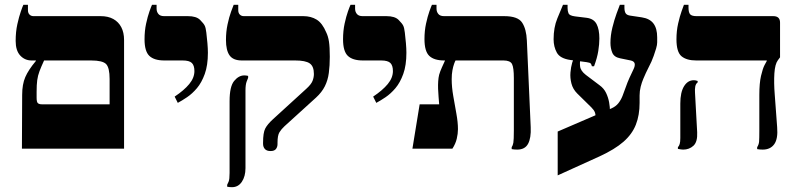

<svg xmlns="http://www.w3.org/2000/svg" viewBox="-20 -617 3313 797"><path d="M71 0 72 -223Q72 -267 85 -297Q98 -327 129 -364V-366H111Q83 -366 64 -386.5Q45 -407 45 -447Q45 -485 52 -516.5Q59 -548 66.5 -569.5Q74 -591 77 -597H96V-575Q96 -563 102.5 -556.5Q109 -550 119 -550H398Q429 -550 450.5 -538Q472 -526 483.5 -504Q495 -482 495 -451V0ZM154 -184H435V-289Q435 -336 420.5 -351Q406 -366 358 -366H163Q151 -340 144 -321.5Q137 -303 134.5 -284Q132 -265 132 -236V-211Q132 -193 137.5 -188.5Q143 -184 154 -184Z M718 -190 705 -216Q744 -242 765.5 -268Q787 -294 787 -322Q787 -345 776.5 -355.5Q766 -366 738 -366H662Q620 -366 600 -385Q580 -404 580 -454Q580 -489 586.5 -519Q593 -549 600.5 -570Q608 -591 611 -597H630V-581Q630 -568 637.5 -559Q645 -550 661 -550H760Q795 -550 810.5 -534.5Q826 -519 830 -510Q834 -502 836.5 -481.5Q839 -461 841 -438Q843 -415 843 -398Q843 -346 830 -310Q817 -274 797.5 -251Q778 -228 756.5 -213.5Q735 -199 718 -190Z M1103 10Q1087 10 1079.5 1.5Q1072 -7 1072 -20V-25Q1072 -66 1081 -83.5Q1090 -101 1113 -122L1251 -248Q1272 -267 1277.5 -281.5Q1283 -296 1283 -310Q1283 -342 1265.5 -354Q1248 -366 1205 -366H984Q948 -366 933 -387Q918 -408 918 -451Q918 -485 924.5 -515.5Q931 -546 939 -568Q947 -590 950 -597H969V-575Q969 -563 975.5 -556.5Q982 -550 992 -550H1239Q1271 -550 1294.5 -535.5Q1318 -521 1334 -483Q1342 -467 1345.5 -444.5Q1349 -422 1349 -381Q1349 -345 1345 -314.5Q1341 -284 1328.5 -259Q1316 -234 1292 -212L1161 -93Q1148 -81 1140 -68Q1132 -55 1132 -25V-19Q1132 -7 1125.5 1.5Q1119 10 1103 10ZM943 160Q931 160 923 158V150Q925 146 929 137Q933 128 933 101V-197Q933 -258 952 -281Q971 -304 994 -304Q1002 -304 1010 -302V-294Q1008 -290 1003.5 -277.5Q999 -265 999 -241V81Q999 115 984 137.5Q969 160 943 160Z M1542 -190 1529 -216Q1568 -242 1589.5 -268Q1611 -294 1611 -322Q1611 -345 1600.5 -355.5Q1590 -366 1562 -366H1486Q1444 -366 1424 -385Q1404 -404 1404 -454Q1404 -489 1410.5 -519Q1417 -549 1424.5 -570Q1432 -591 1435 -597H1454V-581Q1454 -568 1461.5 -559Q1469 -550 1485 -550H1584Q1619 -550 1634.5 -534.5Q1650 -519 1654 -510Q1658 -502 1660.5 -481.5Q1663 -461 1665 -438Q1667 -415 1667 -398Q1667 -346 1654 -310Q1641 -274 1621.5 -251Q1602 -228 1580.5 -213.5Q1559 -199 1542 -190Z M2127 4Q2121 4 2115 3.5Q2109 3 2104 2V-6Q2109 -13 2111 -25Q2113 -37 2113 -75V-293Q2113 -336 2105.5 -351Q2098 -366 2070 -366H1824Q1782 -366 1762 -385Q1742 -404 1742 -455Q1742 -489 1748.5 -519Q1755 -549 1762.5 -570Q1770 -591 1773 -597H1792V-581Q1792 -568 1799.5 -559Q1807 -550 1823 -550H2073Q2130 -550 2147.5 -523Q2165 -496 2167 -449L2183 -89Q2185 -44 2172 -20Q2159 4 2127 4ZM1692 0 1722 -184H1803Q1802 -199 1800.5 -215.5Q1799 -232 1798.5 -248.5Q1798 -265 1799 -280Q1800 -295 1803 -307Q1807 -321 1814.5 -337.5Q1822 -354 1827 -365V-384H1871V-366Q1869 -363 1865 -352Q1861 -341 1858 -325Q1855 -309 1855 -288Q1855 -256 1861.5 -218.5Q1868 -181 1874.5 -145Q1881 -109 1881 -81Q1881 -62 1876 -41Q1871 -20 1858 0Z M2295 111V-71L2518 -167Q2536 -175 2546.5 -188Q2557 -201 2564 -218.5Q2571 -236 2577.5 -255Q2584 -274 2593 -294L2609 -328Q2617 -344 2614.5 -353.5Q2612 -363 2598 -366L2554 -375Q2529 -380 2521.5 -398.5Q2514 -417 2514 -439Q2514 -470 2522 -502.5Q2530 -535 2539.5 -561Q2549 -587 2553 -597H2572V-586Q2572 -570 2577 -562Q2582 -554 2597 -552L2644 -545Q2677 -540 2692.5 -519.5Q2708 -499 2708 -462V-441Q2708 -431 2703.5 -415.5Q2699 -400 2693.5 -385Q2688 -370 2684 -361L2661 -314Q2657 -305 2650.5 -290Q2644 -275 2639.5 -257Q2635 -239 2635 -221V-190Q2635 -139 2619.5 -99.5Q2604 -60 2568 -28.5Q2532 3 2469 32ZM2452 -135Q2452 -143 2450 -149Q2448 -155 2444 -160.5Q2440 -166 2435 -171L2376 -229Q2358 -247 2352 -270.5Q2346 -294 2348 -316.5Q2350 -339 2355 -356Q2360 -373 2364 -378L2390 -372Q2386 -360 2388 -341.5Q2390 -323 2412 -306L2469 -263Q2487 -250 2496 -231Q2505 -212 2508.5 -192Q2512 -172 2512 -155ZM2437 -342Q2435 -350 2432 -353.5Q2429 -357 2415 -359L2348 -368Q2305 -374 2291.5 -398.5Q2278 -423 2278 -454Q2278 -503 2293.5 -540.5Q2309 -578 2317 -597H2336V-584Q2336 -571 2340 -561.5Q2344 -552 2367 -549L2416 -543Q2445 -539 2456.5 -517Q2468 -495 2468 -457Q2468 -434 2463.5 -405.5Q2459 -377 2446 -342Z M3146 4Q3140 4 3134 3.5Q3128 3 3123 2V-6Q3130 -17 3131 -29Q3132 -41 3132 -75V-223Q3132 -272 3139 -302Q3146 -332 3153.5 -346.5Q3161 -361 3163 -364V-366H2870Q2830 -366 2809 -383.5Q2788 -401 2788 -454Q2788 -489 2795 -519.5Q2802 -550 2809.5 -571Q2817 -592 2819 -597H2838V-586Q2838 -565 2845 -557.5Q2852 -550 2871 -550H3190Q3218 -550 3218 -523V-379L3209 -367Q3197 -351 3194.5 -312.5Q3192 -274 3196 -224L3206 -89Q3210 -41 3194 -18.5Q3178 4 3146 4ZM2816 4Q2808 4 2794 1V-6Q2799 -11 2801.5 -19.5Q2804 -28 2804 -44V-187Q2804 -234 2819.5 -259Q2835 -284 2860 -284Q2864 -284 2866.5 -283.5Q2869 -283 2876 -281V-275Q2868 -269 2866 -257.5Q2864 -246 2865 -232L2874 -68Q2876 -28 2858.5 -12Q2841 4 2816 4Z"/></svg>

Font: Frank Ruhl Libre Black
Style: Regular
Weight: 900
Designer: Yanek Iontef
Foundry: Fontef
Version: Version 6.004